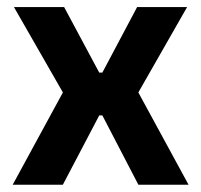

<svg xmlns="http://www.w3.org/2000/svg" viewBox="-20 -510 556 530"><path d="M15 0 163.5 -273V-237.5L18.5 -490.5H157L254 -309.5H262.5L358.5 -490.5H496.5L352 -237.5V-273L500.5 0H362L262.5 -191.5H254L153.5 0Z"/></svg>

Font: Anek Latin SemiBold
Style: Regular
Weight: 600
Designer: Yesha Goshar
Foundry: Ek Type
Version: Version 1.003